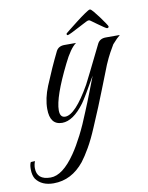

<svg xmlns="http://www.w3.org/2000/svg" viewBox="-155 -541 666 863"><g transform="rotate(-10 178.5 -109.5)"><path d="M20 261Q-34 261 -60 226Q-71 209 -71 181Q-71 159 -65 149L-46 148Q-52 164 -52 179Q-52 233 11 233Q66 233 125 147Q147 115 170 70Q193 25 216 -33Q232 -71 246.5 -109Q261 -147 276 -185Q250 -139 232.5 -110Q215 -81 207 -70Q155 0 105 0Q49 0 49 -73Q49 -121 71 -175Q103 -253 137 -322Q148 -343 175 -343H228Q200 -323 169 -259Q99 -118 99 -58Q99 -25 123 -25Q169 -25 240 -150Q245 -160 267 -203.5Q289 -247 326 -323Q337 -344 364 -344H428Q415 -334 392 -308Q384 -295 372.5 -274Q361 -253 348 -223Q332 -184 306 -116.5Q280 -49 239 46Q218 96 197.5 131.5Q177 167 160 189Q102 261 20 261ZM198 -384Q193 -384 193 -391Q193 -392 210 -405.5Q227 -419 249.5 -436.5Q272 -454 291 -467Q310 -480 314 -480H316Q320 -480 331 -467Q342 -454 354.5 -437Q367 -420 376 -406.5Q385 -393 385 -391Q385 -384 377 -384Q375 -384 363.5 -391.5Q352 -399 338.5 -409Q325 -419 315 -426Q307 -433 301 -433Q299 -433 296 -432Q293 -431 289 -429Q275 -422 254.5 -411Q234 -400 217.5 -392Q201 -384 198 -384Z"/></g></svg>

Font: Carattere
Style: Regular
Weight: 400
Designer: Robert E. Leuschke
Foundry: Robert E. Leuschke
Version: Version 1.010; ttfautohint (v1.8.3)